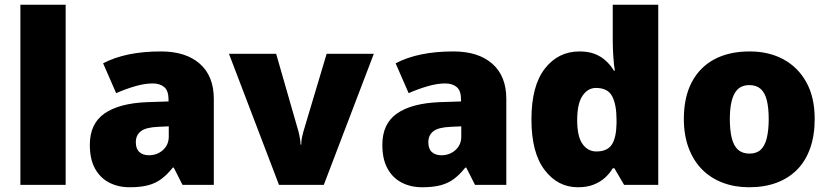

<svg xmlns="http://www.w3.org/2000/svg" viewBox="-20 -780 3500 810"><path d="M257 0H66V-760H257Z M659 -563Q764 -563 823 -511Q882 -459 882 -363V0H750L713 -73H709Q686 -44 661.5 -25.5Q637 -7 605 1.5Q573 10 527 10Q479 10 441 -9.5Q403 -29 381 -68.5Q359 -108 359 -169Q359 -258 420.5 -301Q482 -344 599 -349L691 -352V-360Q691 -397 673 -412.5Q655 -428 624 -428Q591 -428 551 -416.5Q511 -405 470 -387L415 -513Q463 -538 523.5 -550.5Q584 -563 659 -563ZM648 -245Q596 -243 574.5 -226.5Q553 -210 553 -180Q553 -152 568 -138.5Q583 -125 608 -125Q643 -125 667.5 -147Q692 -169 692 -204V-247Z M1157 0 946 -553H1145L1239 -226Q1240 -223 1242 -213.5Q1244 -204 1246 -192.5Q1248 -181 1248 -170H1251Q1251 -181 1252.5 -191.5Q1254 -202 1256.5 -211Q1259 -220 1260 -225L1358 -553H1557L1346 0Z M1893 -563Q1998 -563 2057 -511Q2116 -459 2116 -363V0H1984L1947 -73H1943Q1920 -44 1895.5 -25.5Q1871 -7 1839 1.5Q1807 10 1761 10Q1713 10 1675 -9.5Q1637 -29 1615 -68.5Q1593 -108 1593 -169Q1593 -258 1654.5 -301Q1716 -344 1833 -349L1925 -352V-360Q1925 -397 1907 -412.5Q1889 -428 1858 -428Q1825 -428 1785 -416.5Q1745 -405 1704 -387L1649 -513Q1697 -538 1757.5 -550.5Q1818 -563 1893 -563ZM1882 -245Q1830 -243 1808.5 -226.5Q1787 -210 1787 -180Q1787 -152 1802 -138.5Q1817 -125 1842 -125Q1877 -125 1901.5 -147Q1926 -169 1926 -204V-247Z M2418 10Q2333 10 2277.5 -63Q2222 -136 2222 -276Q2222 -418 2278.5 -490.5Q2335 -563 2425 -563Q2462 -563 2489 -552.5Q2516 -542 2536 -523.5Q2556 -505 2570 -482H2574Q2570 -503 2567.5 -540Q2565 -577 2565 -612V-760H2757V0H2613L2572 -70H2565Q2552 -48 2532 -30Q2512 -12 2484 -1Q2456 10 2418 10ZM2496 -141Q2542 -141 2561 -170Q2580 -199 2581 -259V-274Q2581 -339 2562.5 -374Q2544 -409 2494 -409Q2460 -409 2437.5 -376Q2415 -343 2415 -273Q2415 -204 2437.5 -172.5Q2460 -141 2496 -141Z M3417 -278Q3417 -209 3398 -155Q3379 -101 3343 -64.5Q3307 -28 3256 -9Q3205 10 3140 10Q3080 10 3029.5 -9Q2979 -28 2942.5 -64.5Q2906 -101 2885.5 -155Q2865 -209 2865 -278Q2865 -370 2898.5 -433.5Q2932 -497 2994 -530Q3056 -563 3143 -563Q3223 -563 3284.5 -530Q3346 -497 3381.5 -433.5Q3417 -370 3417 -278ZM3059 -278Q3059 -231 3067 -198Q3075 -165 3093.5 -148.5Q3112 -132 3142 -132Q3172 -132 3189.5 -148.5Q3207 -165 3215 -198Q3223 -231 3223 -278Q3223 -325 3215 -357Q3207 -389 3189 -405Q3171 -421 3141 -421Q3098 -421 3078.5 -385Q3059 -349 3059 -278Z"/></svg>

Font: Noto Sans Devanagari Black
Style: Regular
Weight: 900
Version: Version 2.003